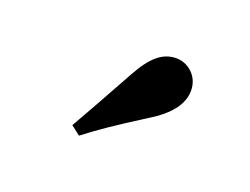

<svg xmlns="http://www.w3.org/2000/svg" viewBox="-53 -970 558 429"><g transform="rotate(20 226.5 -755.5)"><path d="M138 -654 160 -637C191 -661 224 -684 292 -727C340 -756 361 -786 361 -817C361 -852 333 -874 306 -874C273 -874 249 -853 223 -806C181 -730 160 -692 138 -654Z"/></g></svg>

Font: Source Han Serif KR Heavy
Style: Regular
Weight: 900
Designer: Ryoko NISHIZUKA 西塚涼子 (kana & ideographs); Frank Grießhammer (Latin, Greek & Cyrillic); Wenlong ZHANG 张文龙 (bopomofo); San
Foundry: Adobe
Version: Version 2.001;hotconv 1.1.0;makeotfexe 2.6.0